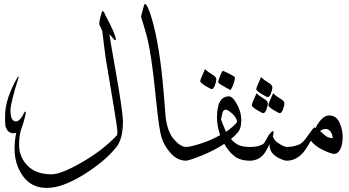

<svg xmlns="http://www.w3.org/2000/svg" viewBox="-20 -801 1742 957"><path d="M32.2 -251Q32.2 -195.8 59.6 -195.8Q80.1 -195.8 103.5 -244.6H105.5L108.9 -240.2Q101.6 -200.2 88.4 -165Q75.2 -129.9 75.2 -79.1Q75.2 -28.3 105 10.7Q147.9 67.9 237.3 67.9Q284.2 67.9 388.7 7.8Q493.2 -52.2 563.5 -127.4Q564.9 -128.9 564.9 -149.4Q564.9 -169.9 506.8 -511.2Q500.5 -554.7 490.2 -644Q488.8 -650.4 477.1 -674.3Q475.1 -677.7 475.1 -684.6Q475.1 -702.1 488.3 -742.2Q489.3 -745.6 491.7 -745.6Q497.6 -745.6 505.4 -725.1Q557.6 -626.5 557.6 -605Q557.6 -601.1 555.2 -601.1Q552.7 -601.1 548.3 -604Q541 -612.8 525.4 -631.3Q525.4 -622.1 557.1 -443.4Q588.9 -264.6 592.8 -201.2V-195.8Q592.8 -109.4 560.5 -68.4Q502.9 3.9 396.5 69.8Q290 135.7 213.4 135.7Q136.7 135.7 94.7 77.1Q52.7 18.6 52.7 -58.6Q52.7 -101.6 61 -138.7Q57.1 -137.2 53.2 -137.2H44.9Q18.1 -137.2 7.3 -172.4Q5.4 -187 5.4 -195.8V-224.6Q5.4 -309.6 69.3 -418.9H73.7Q32.2 -287.1 32.2 -251Z M908.7 0Q864.3 0 831.1 -37.1Q797.9 -74.2 785.2 -115.7Q772.5 -157.2 758.8 -294.9Q745.1 -432.6 732.4 -514.6Q720.2 -596.7 701.7 -656.2Q683.1 -716.3 683.1 -719.2Q689.9 -742.2 698.7 -778.3Q700.2 -780.8 702.6 -780.8Q714.8 -780.8 736.3 -709.5Q775.4 -578.6 795.4 -344.7Q800.3 -280.8 805.7 -216.8Q814.9 -142.6 847.7 -105.5Q880.4 -68.4 908.7 -68.4Z M1035.2 -356.9Q1030.8 -356.9 1004.4 -372.6Q978 -388.7 978 -396.5Q978 -404.3 1002 -456.5Q1017.1 -441.4 1037.6 -429.7Q1058.1 -418 1058.1 -406.2Q1058.1 -394.5 1051.3 -376Q1044.4 -357.4 1035.2 -356.9ZM1151.4 -413.1Q1150.9 -404.3 1144 -383.3Q1137.2 -362.3 1127.9 -352.1Q1109.9 -362.3 1088.4 -374.5Q1067.4 -386.2 1067.4 -394V-394.5Q1084.5 -447.8 1091.8 -447.8Q1151.4 -421.9 1151.4 -413.1ZM1105.5 -254.4Q1094.7 -254.4 1089.4 -241.7Q1088.4 -238.8 1081.5 -207Q1087.9 -187 1106.4 -144Q1147 -171.9 1162.1 -193.4Q1159.2 -214.8 1137.7 -234.4Q1116.2 -253.9 1105.5 -254.4ZM1227.5 0Q1176.8 0 1147.5 -23.4Q1118.2 -46.9 1098.1 -84Q1047.9 -50.8 984.4 -25.4Q920.9 0 906.2 0V-68.4Q927.7 -68.4 979.5 -85Q1031.2 -101.6 1077.1 -127.4Q1061.5 -173.3 1061.5 -215.3Q1061.5 -320.8 1121.1 -320.8Q1139.6 -320.8 1161.1 -281.7Q1182.6 -242.7 1182.6 -203.1Q1182.6 -164.1 1169.4 -146.5Q1156.7 -128.9 1131.3 -107.9Q1151.9 -85 1172.9 -76.7Q1193.8 -68.4 1227.5 -68.4Z M1410.6 0Q1396 0 1370.6 -12.7Q1323.7 -36.1 1323.7 -77.6V-82.5Q1302.2 -38.6 1289.1 -25.9Q1262.2 0 1224.6 0V-68.4Q1270.5 -68.4 1292.5 -84Q1297.9 -87.9 1307.6 -106.4Q1317.4 -125 1319.3 -127.4Q1334.5 -147.5 1340.3 -147.5Q1343.8 -147.5 1343.8 -140.1Q1343.8 -133.3 1339.8 -122.1Q1341.8 -115.2 1347.7 -105.5Q1353.5 -95.7 1376 -82Q1398.4 -68.4 1410.6 -68.4ZM1292 -236.8Q1287.6 -236.8 1261.2 -252.4Q1234.9 -268.6 1234.9 -276.4Q1234.9 -284.2 1258.8 -336.4Q1273.9 -321.3 1294.4 -309.6Q1314.9 -297.9 1314.9 -286.1Q1314.9 -274.4 1308.1 -255.9Q1301.3 -237.3 1292 -236.8ZM1374.5 -236.8Q1370.1 -236.8 1343.8 -252.4Q1317.4 -268.6 1317.4 -276.4Q1317.4 -284.2 1341.3 -336.4Q1356.4 -321.3 1377 -309.6Q1397.5 -297.9 1397.5 -286.1Q1397.5 -274.4 1390.6 -255.9Q1383.8 -237.3 1374.5 -236.8ZM1314.5 -316.9Q1310.1 -316.9 1283.7 -332.5Q1257.3 -348.6 1257.3 -356.4Q1257.3 -364.3 1281.2 -416.5Q1296.4 -401.4 1316.9 -389.6Q1337.4 -377.9 1337.4 -366.2Q1337.4 -354.5 1330.6 -335.9Q1323.7 -317.4 1314.5 -316.9Z M1575.7 -147.5Q1597.2 -127.9 1606.9 -121.1Q1616.7 -114.3 1638.2 -111.8Q1638.2 -128.9 1628.4 -143.6Q1618.7 -158.2 1603 -158.2Q1587.4 -158.2 1575.7 -147.5ZM1672.4 -189.9Q1688 -154.3 1688 -117.2Q1688 -80.1 1676.3 -57.6Q1664.6 -34.2 1646.5 -34.2Q1629.4 -34.2 1589.4 -53.7Q1549.3 -73.2 1529.8 -99.6Q1501.5 -51.8 1491.7 -41Q1456.1 0 1407.7 0V-68.4Q1440.9 -68.4 1470.7 -80.6Q1489.7 -87.9 1516.1 -127Q1542.5 -166 1547.9 -166Q1550.3 -166 1552.2 -162.6Q1585.4 -225.6 1620.6 -225.6Q1655.8 -225.6 1672.4 -189.9Z"/></svg>

Font: DimaThulth2
Style: Regular
Weight: 400
Designer: R.Balvardi
Foundry: R.Balvardi (R.Balvardi@gmail.com)
Version: Version 1.00;November 13, 2018;FontCreator 11.5.0.2427 64-bi